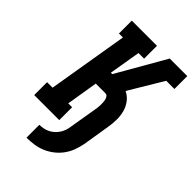

<svg xmlns="http://www.w3.org/2000/svg" viewBox="-275 -840 1160 1160"><g transform="rotate(45 305.0 -260.0)"><path d="M186 215V105Q203 105 220.5 101.5Q238 98 254 90Q270 82 283.5 69.5Q297 57 306.5 42Q316 27 321.5 10.5Q327 -6 329 -23L358 -196Q360 -207 361.5 -218Q363 -229 363 -240.5Q363 -252 362.5 -263Q362 -274 359.5 -284.5Q357 -295 350.5 -303.5Q344 -312 332 -312H251L218 -110H251V0H37V-110H84L170 -625H136V-735H351V-625H303L269 -423H281L460 -735H610V-625H540L410 -408Q439 -394 458.5 -368.5Q478 -343 486.5 -311.5Q495 -280 494.5 -246Q494 -212 488 -178L460 -5Q454 26 443 56Q432 86 412.5 113Q393 140 366.5 160.5Q340 181 310 193.5Q280 206 248.5 210.5Q217 215 186 215Z"/></g></svg>

Font: Iosevka Etoile XBdObl
Style: Regular
Weight: 800
Italic angle: -9°
Designer: Belleve Invis
Foundry: Belleve Invis
Version: Version 15.5.2; ttfautohint (v1.8.4)